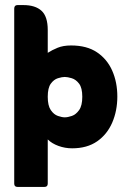

<svg xmlns="http://www.w3.org/2000/svg" viewBox="-20 -576 504 756"><path d="M168 -27V147Q168 160 155 160H49Q36 160 36 147V-542Q36 -556 49 -556H72Q119 -556 143.5 -533.5Q168 -511 168 -458V-368Q185 -379 207 -388Q229 -397 260 -397Q322 -397 362 -370Q402 -343 422 -297.5Q442 -252 442 -196Q442 -140 422 -93.5Q402 -47 362.5 -19.5Q323 8 264 8Q236 8 210 -1.5Q184 -11 168 -27ZM235 -114Q247 -114 263 -119.5Q279 -125 291.5 -142.5Q304 -160 304 -195Q304 -230 291.5 -246.5Q279 -263 262.5 -268Q246 -273 235 -273Q224 -273 208 -268Q192 -263 180 -246.5Q168 -230 168 -195Q168 -160 180 -142.5Q192 -125 208 -119.5Q224 -114 235 -114Z"/></svg>

Font: Zain Black
Style: Regular
Weight: 900
Designer: Zain,Boutros
Foundry: Mobile Telecommunications Company (Zain), 2024
Version: Version 1.50; ttfautohint (v1.8.4)